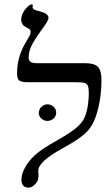

<svg xmlns="http://www.w3.org/2000/svg" viewBox="-20 -841 507 878"><path d="M114 -465H107Q79 -465 68 -473Q58 -480 58 -506Q58 -580 97 -646Q114 -674 117 -681Q120 -688 120 -696Q120 -704 114 -708Q109 -711 94 -720Q86 -724 82 -732Q77 -740 77 -750Q77 -766 85 -782Q92 -796 105 -809Q117 -821 125 -821Q130 -821 130 -816L129 -807Q129 -796 162 -789Q202 -779 202 -759Q202 -748 177 -714Q135 -656 123 -630Q111 -604 111 -578Q111 -564 120 -558Q129 -552 152 -552H370Q411 -552 427 -536Q444 -519 444 -475Q444 -408 429 -345Q414 -282 384 -246Q354 -210 263 -161Q156 -102 155 -61L156 -37Q156 -20 149 -9Q142 2 131 10Q121 17 110 17Q93 17 85 6Q78 -4 78 -18Q78 -45 94 -74Q110 -104 139 -131Q169 -159 241 -199Q301 -233 327 -255Q352 -276 363 -296Q374 -317 380 -349Q386 -382 386 -417Q386 -439 382 -448Q377 -459 366 -462Q354 -465 319 -465ZM157 -326H158Q158 -342 170 -353Q183 -364 197 -364Q212 -364 225 -353Q237 -342 237 -326Q237 -310 225 -299Q212 -288 197 -288Q182 -288 169 -299Q157 -310 157 -326Z"/></svg>

Font: Libra Serif Modern
Style: Italic
Weight: 400
Italic angle: -12°
Designer: Stefan Peev, Context Ltd
Foundry: Stefan Peev, Context Ltd
Version: Version 1.000